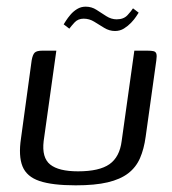

<svg xmlns="http://www.w3.org/2000/svg" viewBox="-20 -551 517 576"><path d="M149 -399 111 -128Q105 -78 130.5 -57.5Q156 -37 214 -37Q278 -37 308.5 -58.5Q339 -80 345 -128L383 -399Q384 -399 389.5 -399Q395 -399 401.5 -399Q408 -399 414 -399Q420 -399 422 -399Q434 -399 440.5 -397.5Q447 -396 449 -390Q451 -384 449 -370L417 -141Q412 -104 400 -76.5Q388 -49 364.5 -31Q341 -13 303 -4Q265 5 207 5Q137 5 98.5 -8Q60 -21 47.5 -52Q35 -83 43 -136L75 -370Q78 -387 84 -393Q90 -399 107 -399Q118 -399 128 -399Q138 -399 149 -399ZM325 -458Q308 -458 292.5 -467.5Q277 -477 262.5 -486Q248 -495 231 -495Q214 -495 203.5 -483.5Q193 -472 188 -465L171 -478Q173 -481 178 -489Q183 -497 191.5 -507Q200 -517 211.5 -524Q223 -531 237 -531Q255 -531 269.5 -521.5Q284 -512 299 -502.5Q314 -493 330 -493Q351 -493 362.5 -505.5Q374 -518 379 -526L396 -513Q394 -510 388.5 -501.5Q383 -493 373.5 -483Q364 -473 352 -465.5Q340 -458 325 -458Z"/></svg>

Font: Genos
Style: Italic
Weight: 400
Italic angle: -8°
Version: Version 1.010